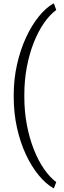

<svg xmlns="http://www.w3.org/2000/svg" viewBox="-20 -813 351 1060"><path d="M274.9 226.1Q232.4 201.7 193.1 153.8Q153.8 106 122.8 39.6Q91.8 -26.9 73.7 -107.9Q55.7 -189 55.7 -279.8V-287.1Q55.7 -376 74 -457Q92.3 -538.1 123.3 -605.2Q154.3 -672.4 193.6 -721.2Q232.9 -770 274.9 -793.5H277.8L290.5 -757.8Q254.9 -731.9 223.1 -686.3Q191.4 -640.6 166.7 -578.6Q142.1 -516.6 128.2 -443.1Q114.3 -369.6 114.3 -288.6V-278.8Q114.3 -197.8 128.2 -124.3Q142.1 -50.8 166.5 11.2Q190.9 73.2 222.9 119.6Q254.9 166 290.5 192.4L277.8 226.1Z"/></svg>

Font: Roboto Slab LO Light
Style: Regular
Weight: 300
Designer: Google
Version: Version 2.000